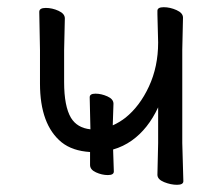

<svg xmlns="http://www.w3.org/2000/svg" viewBox="-20 -503 618 533"><path d="M489 0Q489 10 471.5 10Q454 10 435.5 2.5Q417 -5 417 -18L419 -106V-205Q391 -145 346 -113Q322 -96 294 -88L296 -27Q296 -17 279.5 -17Q263 -17 246.5 -24.5Q230 -32 230 -45V-81Q181 -84 151 -108Q91 -157 91 -271V-364L89 -470Q89 -481 107 -481Q125 -481 142.5 -473Q160 -465 160 -452L158 -364V-275Q158 -208 177 -176Q194 -148 231 -144V-145L229 -233Q229 -243 245 -243Q261 -243 278 -235.5Q295 -228 295 -215L293 -155Q311 -163 328 -176Q368 -208 393.5 -263Q419 -318 419 -385L417 -463V-473Q417 -483 434.5 -483Q452 -483 470 -475Q488 -467 488 -454L486 -365V-106Z"/></svg>

Font: LXGW WenKai TC
Style: Regular
Weight: 400
Designer: LXGW / Fontworks Inc.
Foundry: LXGW / Fontworks Inc.
Version: Version 1.330